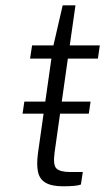

<svg xmlns="http://www.w3.org/2000/svg" viewBox="-20 -684 387 706"><path d="M63 -266 69.5 -310.5H313L306.5 -266ZM212.5 1Q170 1 147.8 -12Q125.5 -25 119.8 -51.8Q114 -78.5 119.5 -120L169 -468.5H90.5L98 -517H176.5L210.5 -664.5H257.5L236.5 -517H347L340 -468.5H229.5L181 -125.5Q174 -77 187.8 -64.2Q201.5 -51.5 238.5 -51.5H284.5L277.5 -5.5Q269 -2 251.8 -0.5Q234.5 1 212.5 1Z"/></svg>

Font: Public Sans Thin ExtraLight
Style: Italic
Weight: 250
Italic angle: -8°
Version: Version 2.001